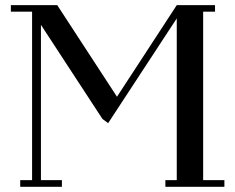

<svg xmlns="http://www.w3.org/2000/svg" viewBox="-20 -722 907 742"><path d="M22 -676.8V-702.1H201.2L432.1 -348.1L663.1 -702.1H811V-676.8H765.1V-25.9H847.2V0H619.1V-25.9H663.1V-650.9L397.9 -246.1L376 -262.2L138.2 -626V-25.9H219.2V0H58.1V-25.9H104V-676.8Z"/></svg>

Font: Dehuti
Style: Bold
Weight: 700
Version: Version 1.2